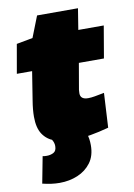

<svg xmlns="http://www.w3.org/2000/svg" viewBox="-96 -722 699 1003"><g transform="rotate(-10 253.5 -221.0)"><path d="M447 -203 437 -20Q385 -6 339 2Q293 10 239 10Q189 10 149.5 -3.5Q110 -17 87.5 -50.5Q65 -84 65 -143Q65 -181 73 -229L97 -380H16L43 -534L129 -550L173 -662H390L372 -550H507L478 -380H345L321 -241Q320 -232 320 -223Q320 -190 361 -190Q377 -190 396.5 -193.5Q416 -197 447 -203ZM47 208 74 67Q77 68 84 68.5Q91 69 96 69Q116 69 132 60.5Q148 52 148 26Q148 8 137 -9L322 -10Q332 18 332 54Q332 110 305 146.5Q278 183 234 201.5Q190 220 138 220Q116 220 94 217Q72 214 47 208Z"/></g></svg>

Font: Georama Expanded Black
Style: Italic
Weight: 900
Width: 7
Italic angle: -9°
Designer: Jean-Baptiste Levee
Foundry: Production Type
Version: Version 1.000